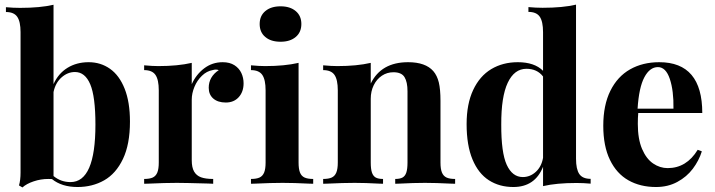

<svg xmlns="http://www.w3.org/2000/svg" viewBox="-20 -803 3124 839"><path d="M547.9 -272Q547.9 -172.4 517.3 -108.4Q486.8 -44.4 435.3 -15.1Q383.8 14.2 318.8 14.2Q250 14.2 207 -20.5Q201.7 -21 190.9 -21Q158.2 -21 127 -10.5Q95.7 0 78.1 16.1L63 7.3Q69.8 -15.6 69.8 -48.8V-662.6Q69.8 -708.5 55.4 -729.5Q41 -750.5 5.9 -750.5V-771.5Q37.6 -768.6 67.9 -768.6Q155.8 -768.6 213.9 -782.2V-435.5Q234.9 -481.9 274.9 -506.6Q314.9 -531.2 367.2 -531.2Q419.9 -531.2 460.7 -502.4Q501.5 -473.6 524.7 -415.3Q547.9 -356.9 547.9 -272ZM397 -258.3Q397 -381.3 374.3 -434.8Q351.6 -488.3 307.6 -488.3Q275.4 -488.3 248.8 -464.6Q222.2 -440.9 213.9 -400.9V-33.7Q246.1 -7.3 288.1 -7.3Q397 -7.3 397 -258.3Z M1044.4 -439Q1044.4 -401.9 1023.2 -378.4Q1002 -355 966.8 -355Q932.1 -355 912.1 -372.3Q892.1 -389.6 892.1 -419.4Q892.1 -467.3 936 -496.6Q929.7 -499 922.9 -499Q917 -499 908.7 -496.6Q883.3 -492.2 862.3 -471.9Q841.3 -451.7 829.6 -423.3Q817.9 -395 817.9 -367.7V-103Q817.9 -71.3 828.1 -53.5Q838.4 -35.6 858.4 -28.3Q878.4 -21 911.6 -21V0Q906.2 0 889.6 -1Q785.6 -3.9 752.9 -3.9Q701.2 -3.9 628.4 -0.5L609.9 0V-21Q633.8 -21 647.5 -27.3Q661.1 -33.7 667.5 -49.3Q673.8 -64.9 673.8 -92.8V-408.2Q673.8 -454.6 659.4 -475.6Q645 -496.6 609.9 -496.6V-517.6Q646.5 -514.2 671.9 -514.2Q756.8 -514.2 817.9 -528.3V-435.1Q836.9 -477.5 872.3 -504.4Q907.7 -531.2 953.1 -531.2Q983.9 -531.2 1004.4 -518.1Q1024.9 -504.9 1034.7 -483.9Q1044.4 -462.9 1044.4 -439Z M1077.1 0ZM1296.9 -698.2Q1296.9 -662.1 1272.2 -641.4Q1247.6 -620.6 1206.1 -620.6Q1163.6 -620.6 1139.2 -641.4Q1114.7 -662.1 1114.7 -698.2Q1114.7 -733.9 1139.4 -754.6Q1164.1 -775.4 1206.1 -775.4Q1247.6 -775.4 1272.2 -754.6Q1296.9 -733.9 1296.9 -698.2ZM1348.6 -21V0L1331.5 -0.5Q1264.2 -3.9 1214.8 -3.9Q1165 -3.9 1094.2 -0.5L1076.7 0V-21Q1100.6 -21 1114.3 -27.3Q1127.9 -33.7 1134.3 -49.3Q1140.6 -64.9 1140.6 -92.8V-408.2Q1140.6 -454.6 1126.2 -475.6Q1111.8 -496.6 1076.7 -496.6V-517.6Q1113.3 -514.2 1138.7 -514.2Q1223.6 -514.2 1284.7 -528.3V-92.8Q1284.7 -64.9 1290.8 -49.3Q1296.9 -33.7 1310.8 -27.3Q1324.7 -21 1348.6 -21Z M1873.5 -492.2Q1890.1 -473.1 1897.5 -442.9Q1904.8 -412.6 1904.8 -362.3V-92.8Q1904.8 -64.9 1911.1 -49.3Q1917.5 -33.7 1931.2 -27.3Q1944.8 -21 1968.8 -21V0L1951.7 -0.5Q1883.3 -3.9 1836.9 -3.9Q1788.1 -3.9 1723.1 -0.5L1707 0V-21Q1727.5 -21 1739 -27.3Q1750.5 -33.7 1755.6 -49.3Q1760.7 -64.9 1760.7 -92.8V-403.8Q1760.7 -444.8 1747.6 -466.1Q1734.4 -487.3 1699.2 -487.3Q1671.4 -487.3 1648.7 -472.2Q1626 -457 1613 -430.4Q1600.1 -403.8 1600.1 -371.6V-92.8Q1600.1 -64.9 1605.2 -49.3Q1610.4 -33.7 1621.8 -27.3Q1633.3 -21 1653.8 -21V0L1638.2 -0.5Q1575.7 -3.9 1529.8 -3.9Q1480.5 -3.9 1409.7 -0.5L1392.1 0V-21Q1416 -21 1429.7 -27.3Q1443.4 -33.7 1449.7 -49.3Q1456.1 -64.9 1456.1 -92.8V-408.2Q1456.1 -454.6 1441.7 -475.6Q1427.2 -496.6 1392.1 -496.6V-517.6Q1428.7 -514.2 1454.1 -514.2Q1539.1 -514.2 1600.1 -528.3V-438Q1645.5 -531.2 1763.2 -531.2Q1839.4 -531.2 1873.5 -492.2Z M2561 -21.5V-0.5Q2529.8 -3.4 2499 -3.4Q2411.6 -3.4 2353 10.3V-74.2Q2317.9 14.2 2223.1 14.2Q2162.1 14.2 2116.2 -15.4Q2070.3 -44.9 2044.7 -106.4Q2019 -168 2019 -260.7Q2019 -348.6 2047.6 -409.7Q2076.2 -470.7 2126.7 -501Q2177.2 -531.2 2242.7 -531.2Q2315.4 -531.2 2353 -493.7V-662.6Q2353 -709 2338.6 -730Q2324.2 -751 2289.1 -751V-772Q2320.8 -769 2351.1 -769Q2439 -769 2497.1 -782.7V-109.4Q2497.1 -63.5 2511.5 -42.5Q2525.9 -21.5 2561 -21.5ZM2353 -113.3V-468.8Q2327.1 -502.4 2280.3 -502.4Q2227.5 -502.4 2198.7 -441.4Q2169.9 -380.4 2170.4 -258.8Q2169.9 -136.2 2194.3 -82.8Q2218.8 -29.3 2264.6 -29.3Q2296.4 -29.3 2321.3 -52Q2346.2 -74.7 2353 -113.3Z M3028.8 -148.4 3046.9 -141.6Q3034.2 -101.1 3007.6 -65.7Q2981 -30.3 2939.9 -8.1Q2898.9 14.2 2846.7 14.2Q2777.8 14.2 2726.1 -15.1Q2674.3 -44.4 2645.3 -104.5Q2616.2 -164.6 2616.2 -253.4Q2616.2 -343.8 2647.2 -406.2Q2678.2 -468.8 2733.4 -500Q2788.6 -531.2 2860.8 -531.2Q3048.8 -531.2 3048.8 -309.1H2769Q2767.1 -289.6 2767.1 -261.7Q2767.1 -195.8 2785.6 -152.3Q2804.2 -108.9 2834 -88.6Q2863.8 -68.4 2897.5 -68.4Q2980 -68.4 3028.8 -148.4ZM2766.1 -328.1H2922.9Q2924.3 -406.2 2907 -458Q2889.6 -509.8 2855 -509.8Q2819.3 -509.8 2795.7 -465.3Q2772 -420.9 2766.1 -328.1Z"/></svg>

Font: TypoPRO Playfair Display
Style: Bold
Weight: 700
Designer: Claus Eggers Sørensen
Foundry: Claus Eggers Sørensen
Version: Version 1.004;PS 001.004;hotconv 1.0.70;makeotf.lib2.5.58329